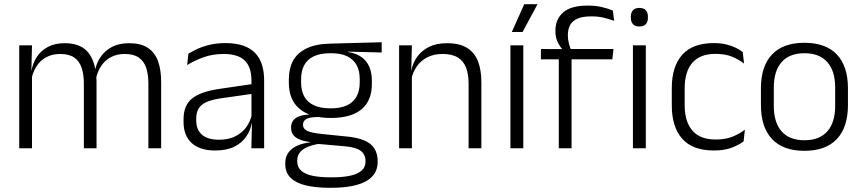

<svg xmlns="http://www.w3.org/2000/svg" viewBox="-20 -702 4085 909"><path d="M682.5 0V-307Q682.5 -350.5 671.8 -381.8Q661 -413 636.5 -429.8Q612 -446.5 570.5 -446.5Q532.5 -446.5 503.8 -430.8Q475 -415 457.5 -387.5Q440 -360 433.5 -325.5L422 -371H430.5Q437 -404.5 456.8 -433.2Q476.5 -462 510 -479.8Q543.5 -497.5 591.5 -497.5Q646 -497.5 679.5 -475.8Q713 -454 728 -412.8Q743 -371.5 743 -313.5V0ZM71 0V-487.5H131.5L128.5 -366.5L131.5 -363.5V0ZM377 0V-307Q377 -350 366.2 -381.5Q355.5 -413 331 -429.8Q306.5 -446.5 265.5 -446.5Q226.5 -446.5 197.8 -430.5Q169 -414.5 151.8 -386.5Q134.5 -358.5 128 -322.5L114.5 -367.5H129Q135.5 -403.5 154.5 -432.8Q173.5 -462 206.5 -479.8Q239.5 -497.5 286 -497.5Q353.5 -497.5 388.8 -463Q424 -428.5 433.5 -360.5Q435.5 -350 436.2 -338.8Q437 -327.5 437 -316V0Z M1170 0 1173 -121.5 1170.5 -131V-288.5V-321Q1170.5 -384 1138.8 -415.2Q1107 -446.5 1039 -446.5Q986 -446.5 942.5 -430.5Q899 -414.5 866 -394L872 -447.5Q890 -459 915.5 -470.8Q941 -482.5 974.2 -490.2Q1007.5 -498 1047.5 -498Q1096.5 -498 1131.2 -486Q1166 -474 1188 -451Q1210 -428 1220.2 -395.5Q1230.5 -363 1230.5 -322.5V0ZM999 10.5Q926.5 10.5 887.8 -24.5Q849 -59.5 849 -125V-138Q849 -202.5 888.8 -235.2Q928.5 -268 1017.5 -281L1180.5 -305L1183.5 -259L1025 -236.5Q963 -227.5 936 -205.8Q909 -184 909 -141.5V-132.5Q909 -87.5 936.5 -64Q964 -40.5 1017 -40.5Q1062.5 -40.5 1094.8 -57Q1127 -73.5 1146.8 -101.2Q1166.5 -129 1173 -163.5L1185 -120.5H1172.5Q1166.5 -86 1146.2 -56Q1126 -26 1089.8 -7.8Q1053.5 10.5 999 10.5Z M1546 -143.5Q1450 -143.5 1398.8 -186.2Q1347.5 -229 1347.5 -310V-327Q1347.5 -377 1367.2 -414Q1387 -451 1430.5 -472.5Q1474 -494 1544.5 -495.5L1787 -502V-453.5L1627 -457.5V-456Q1667.5 -449.5 1692.5 -431Q1717.5 -412.5 1729 -384.5Q1740.5 -356.5 1740.5 -320.5V-303.5Q1740.5 -225 1691.2 -184.2Q1642 -143.5 1546 -143.5ZM1543 137.5H1553.5Q1601.5 137.5 1636.5 130.2Q1671.5 123 1691 106.5Q1710.5 90 1710.5 62.5V61Q1710.5 29.5 1688 12.2Q1665.5 -5 1611.5 -9.5L1476.5 -21.5L1497.5 -22Q1465 -17.5 1440.2 -8Q1415.5 1.5 1401.2 18Q1387 34.5 1387 59.5V60.5Q1387 89.5 1406.5 106.5Q1426 123.5 1461 130.5Q1496 137.5 1543 137.5ZM1539.5 187Q1476 187 1429 176Q1382 165 1356.2 140.2Q1330.5 115.5 1330.5 73.5V71.5Q1330.5 40 1346.2 19.2Q1362 -1.5 1389 -13Q1416 -24.5 1448 -28L1447.5 -29.5Q1401 -35.5 1379.5 -52.2Q1358 -69 1358 -97V-97.5Q1358 -116 1366.8 -129.5Q1375.5 -143 1394 -150.5Q1412.5 -158 1442 -159.5V-168.5L1522.5 -147L1484.5 -148Q1445 -147.5 1429.8 -138.2Q1414.5 -129 1414.5 -111.5V-111Q1414.5 -92 1435 -82.2Q1455.5 -72.5 1506 -67.5L1623.5 -55.5Q1699.5 -48 1733.8 -19.8Q1768 8.5 1768 61V63Q1768 107 1741.5 134.2Q1715 161.5 1666.5 174.2Q1618 187 1552.5 187ZM1545.5 -189Q1591 -189 1621.5 -202.8Q1652 -216.5 1667.5 -244Q1683 -271.5 1683 -311V-328.5Q1683 -367.5 1667.8 -394.8Q1652.5 -422 1622.8 -436Q1593 -450 1548 -450H1544.5Q1495 -450 1464.2 -434.8Q1433.5 -419.5 1419.5 -392Q1405.5 -364.5 1405.5 -328V-311.5Q1405.5 -271.5 1421 -244.2Q1436.5 -217 1467.5 -203Q1498.5 -189 1545.5 -189Z M2198.5 0V-306Q2198.5 -349.5 2186.8 -381Q2175 -412.5 2148 -429.5Q2121 -446.5 2075.5 -446.5Q2033.5 -446.5 2002.5 -430.5Q1971.5 -414.5 1952.5 -386.5Q1933.5 -358.5 1926.5 -322.5L1914 -367.5H1927.5Q1934 -403.5 1954.8 -432.8Q1975.5 -462 2010.8 -479.8Q2046 -497.5 2096.5 -497.5Q2155.5 -497.5 2191 -475.5Q2226.5 -453.5 2242.8 -412.2Q2259 -371 2259 -312V0ZM1869.5 0V-487.5H1930L1927 -367L1930 -364V0Z M2396.5 0V-487.5H2457.5V0ZM2462 -682H2524.5V-681.5L2454 -550.5H2403.5V-551.5Z M2762 -675.5Q2799 -675.5 2827.8 -669Q2856.5 -662.5 2881.5 -652L2887.5 -603.5Q2861.5 -613 2836 -618.8Q2810.5 -624.5 2779 -624.5Q2738.5 -624.5 2714.2 -613.8Q2690 -603 2679.2 -583.5Q2668.5 -564 2668.5 -536V-533.5Q2668.5 -514 2673.2 -496.5Q2678 -479 2683.5 -465L2641 -462.5V-470.5Q2629 -483.5 2619.2 -505Q2609.5 -526.5 2609.5 -554V-556.5Q2609.5 -610.5 2646 -643Q2682.5 -675.5 2762 -675.5ZM2625.5 0V-449.5H2686V0ZM2541 -421V-470L2649 -469.5L2673 -470H2884.5L2879 -421ZM2976.5 0V-487.5H3037.5V0ZM3007 -576.5Q2987 -576.5 2976.8 -587.5Q2966.5 -598.5 2966.5 -619V-622.5Q2966.5 -642.5 2976.8 -653.5Q2987 -664.5 3007 -664.5Q3027.5 -664.5 3037.5 -653.5Q3047.5 -642.5 3047.5 -622.5V-619Q3047.5 -598.5 3037.5 -587.5Q3027.5 -576.5 3007 -576.5Z M3359.5 10.5Q3259.5 10.5 3210 -45Q3160.5 -100.5 3160.5 -203V-285Q3160.5 -387.5 3210 -442.8Q3259.5 -498 3359.5 -498Q3392 -498 3417.8 -491.8Q3443.5 -485.5 3463.5 -475.8Q3483.5 -466 3496.5 -455.5L3502.5 -401Q3479 -420 3446.2 -433.5Q3413.5 -447 3367.5 -447Q3294.5 -447 3258 -405Q3221.5 -363 3221.5 -284V-204.5Q3221.5 -126 3258 -83.8Q3294.5 -41.5 3368 -41.5Q3415 -41.5 3448.5 -55.2Q3482 -69 3506.5 -88L3500.5 -32.5Q3479.5 -16.5 3444.5 -3Q3409.5 10.5 3359.5 10.5Z M3788.5 12Q3687.5 12 3635 -43.8Q3582.5 -99.5 3582.5 -204.5V-284Q3582.5 -388.5 3635 -444Q3687.5 -499.5 3788.5 -499.5Q3889.5 -499.5 3942 -444Q3994.5 -388.5 3994.5 -284V-204.5Q3994.5 -99.5 3942 -43.8Q3889.5 12 3788.5 12ZM3788.5 -38Q3859.5 -38 3896.8 -80Q3934 -122 3934 -201V-287.5Q3934 -366 3896.8 -408Q3859.5 -450 3788.5 -450Q3717.5 -450 3680.5 -408Q3643.5 -366 3643.5 -287.5V-201Q3643.5 -122 3680.5 -80Q3717.5 -38 3788.5 -38Z"/></svg>

Font: Anek Gurmukhi Light
Style: Regular
Weight: 300
Designer: Sarang Kulkarni (Gurmukhi), Yesha Goshar (Latin)
Foundry: Ek Type
Version: Version 1.003